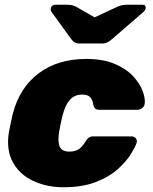

<svg xmlns="http://www.w3.org/2000/svg" viewBox="-20 -778 645 808"><path d="M246 10Q177 10 120 -16.5Q63 -43 34.5 -94.5Q6 -146 17 -219Q20 -235 25 -259Q30 -283 34 -300Q63 -410 143.5 -470Q224 -530 343 -530Q414 -530 463 -509Q512 -488 540.5 -457Q569 -426 580.5 -394.5Q592 -363 589 -342Q588 -331 578.5 -323.5Q569 -316 559 -316H397Q386 -316 380.5 -321Q375 -326 373 -336Q370 -358 359.5 -369Q349 -380 326 -380Q294 -380 274.5 -358.5Q255 -337 244 -295Q239 -274 235 -256Q231 -238 229 -224Q222 -181 231.5 -160.5Q241 -140 272 -140Q297 -140 312 -150.5Q327 -161 340 -183Q346 -193 353.5 -198.5Q361 -204 372 -204H534Q545 -204 551.5 -196Q558 -188 555 -177Q549 -159 530 -128.5Q511 -98 475.5 -66Q440 -34 383.5 -12Q327 10 246 10ZM312 -595Q302 -595 295 -599Q288 -603 280 -613L196 -729Q192 -734 194 -742Q195 -750 200 -754Q205 -758 212 -758H263Q272 -758 280.5 -756.5Q289 -755 298 -751L378 -705L477 -751Q487 -755 495.5 -756.5Q504 -758 514 -758H580Q595 -758 593 -743Q591 -735 585 -729L451 -613Q439 -603 430.5 -599Q422 -595 412 -595Z"/></svg>

Font: Rubik ExtraBold
Style: Italic
Weight: 800
Italic angle: -12°
Designer: Hubert and Fischer
Foundry: Hubert and Fischer
Version: Version 2.300;gftools[0.9.30]